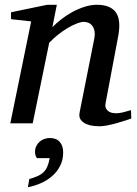

<svg xmlns="http://www.w3.org/2000/svg" viewBox="-20 -514 570 800"><path d="M526.9 -20Q520.5 -17.6 504.6 -12.5Q488.8 -7.3 469.2 -1.7Q449.7 3.9 429.2 8.1Q408.7 12.2 393.1 12.2Q384.3 12.2 368.9 10.5Q353.5 8.8 339.4 2.7Q325.2 -3.4 316.4 -15.1Q307.6 -26.9 312 -46.9L373 -354Q376.5 -374 373.3 -387.2Q370.1 -400.4 363 -408.4Q356 -416.5 346.7 -419.7Q337.4 -422.9 329.1 -422.9Q316.9 -422.9 299.1 -415.8Q281.2 -408.7 261.5 -397Q241.7 -385.3 221.7 -369.4Q201.7 -353.5 185.1 -335.9L116.2 0H22.9L109.9 -424.8L25.9 -434.1V-462.9L176.8 -494.1H216.8L198.2 -400.9Q214.8 -417.5 236.3 -434.3Q257.8 -451.2 282.2 -464.4Q306.6 -477.5 332.8 -485.8Q358.9 -494.1 383.8 -494.1Q438.5 -494.1 461.7 -463.9Q484.9 -433.6 473.1 -366.2L419.9 -84Q417.5 -69.8 422.1 -61.5Q426.8 -53.2 434.3 -48.8Q441.9 -44.4 450.2 -43.2Q458.5 -42 462.9 -42Q476.6 -42 492.7 -45.9Q508.8 -49.8 525.9 -55.2ZM243.2 121.1Q243.2 152.3 230.7 176.8Q218.3 201.2 197.8 219.2Q177.2 237.3 150.9 249Q124.5 260.7 96.2 266.1L102.1 231.9Q122.6 226.1 136.7 219.7Q150.9 213.4 160.9 203.9Q170.9 194.3 177 180.4Q183.1 166.5 187 145H134.3Q129.4 139.6 127.7 132.3Q126 125 126 118.2Q126 105.5 131.1 95Q136.2 84.5 144.5 76.9Q152.8 69.3 164.1 65.2Q175.3 61 187 61Q214.8 61 229 77.4Q243.2 93.8 243.2 121.1Z"/></svg>

Font: Charis SIL Phon
Style: Italic
Weight: 400
Italic angle: -11°
Foundry: SIL International
Version: Version 5.000